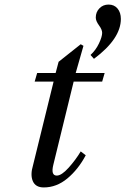

<svg xmlns="http://www.w3.org/2000/svg" viewBox="-20 -810 550 842"><path d="M400 -733Q400 -757 416 -773.5Q432 -790 456 -790Q481 -790 495.5 -772.5Q510 -755 510 -727Q510 -640 392 -552L377 -569Q400 -590 414 -619.5Q428 -649 428 -666Q428 -680 414 -699Q400 -718 400 -733ZM125 -86 215 -452H132L143 -490H224L237 -539L334 -616L346 -609L312 -490H439L428 -452H303L214 -88Q202 -40 229 -40Q250 -40 281 -74.5Q312 -109 334 -146L356 -129Q323 -67 275.5 -27.5Q228 12 172 12Q136 12 124 -15.5Q112 -43 125 -86Z"/></svg>

Font: Heuristica
Style: Italic
Weight: 400
Italic angle: -13°
Version: Version 1.0.2